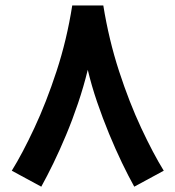

<svg xmlns="http://www.w3.org/2000/svg" viewBox="-20 -662 646 707"><path d="M246 -641.9Q226.2 -515.5 188.3 -400Q150.4 -284.4 106.3 -190.2Q62.3 -96.1 23.4 -33.4L132 25.4Q153.1 -12.7 176.6 -60.9Q200 -109.1 223.3 -164.8Q246.7 -220.6 267.2 -281.3Q287.8 -342 303.2 -404.9Q317 -346.7 337.5 -286.6Q358.1 -226.5 381.7 -169.2Q405.4 -112 429.3 -62.2Q453.3 -12.4 474.4 25.4L583 -33.4Q544.3 -96.1 500.2 -190.2Q456.1 -284.4 418.4 -400Q380.8 -515.5 360.4 -641.9Z"/></svg>

Font: Vazirmatn
Style: Regular
Weight: 400
Designer: Saber Rastikerdar
Foundry: Saber Rastikerdar
Version: Version 33.003;September 2, 2022;FontCreator 14.0.0.2862 64-